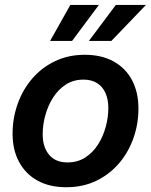

<svg xmlns="http://www.w3.org/2000/svg" viewBox="-20 -766 627 797"><path d="M254.9 11.2Q185.5 11.2 135.7 -16.4Q85.9 -43.9 59.1 -94Q32.2 -144 32.2 -210.9Q32.2 -275.4 53.2 -334.5Q74.2 -393.6 113.5 -439.5Q152.8 -485.4 208.3 -512Q263.7 -538.6 332 -538.6Q401.4 -538.6 451.4 -511Q501.5 -483.4 528.1 -433.1Q554.7 -382.8 554.7 -315.4Q554.7 -251.5 533.9 -192.6Q513.2 -133.8 473.9 -87.9Q434.6 -42 379.4 -15.4Q324.2 11.2 254.9 11.2ZM260.3 -91.8Q302.2 -91.8 334 -112.3Q365.7 -132.8 387 -166.3Q408.2 -199.7 418.9 -239.5Q429.7 -279.3 429.7 -317.4Q429.7 -353.5 417.7 -380.1Q405.8 -406.7 382.8 -421.1Q359.9 -435.5 326.7 -435.5Q284.7 -435.5 253.2 -415Q221.7 -394.5 200.4 -361.1Q179.2 -327.6 168.2 -287.8Q157.2 -248 157.2 -209Q157.2 -155.3 183.8 -123.5Q210.4 -91.8 260.3 -91.8ZM279.3 -596.2H188L272 -745.6H390.6ZM442.4 -596.2H349.1L460.9 -745.6H585.9Z"/></svg>

Font: Inter 24pt SemiBold
Style: Italic
Weight: 600
Italic angle: -9.3988°
Designer: Rasmus Andersson
Foundry: rsms
Version: Version 4.001;git-66647c0bb